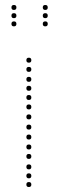

<svg xmlns="http://www.w3.org/2000/svg" viewBox="-20 -752 234 772"><path d="M36 -646Q26 -646 26 -656Q26 -666 36 -666Q46 -666 46 -656Q46 -646 36 -646ZM36 -679Q26 -679 26 -689Q26 -699 36 -699Q46 -699 46 -689Q46 -679 36 -679ZM36 -712Q26 -712 26 -722Q26 -732 36 -732Q46 -732 46 -722Q46 -712 36 -712ZM162 -646Q152 -646 152 -656Q152 -666 162 -666Q172 -666 172 -656Q172 -646 162 -646ZM162 -679Q152 -679 152 -689Q152 -699 162 -699Q172 -699 172 -689Q172 -679 162 -679ZM162 -712Q152 -712 152 -722Q152 -732 162 -732Q172 -732 172 -722Q172 -712 162 -712ZM96 -231Q86 -231 86 -241Q86 -251 96 -251Q106 -251 106 -241Q106 -231 96 -231ZM96 -191Q86 -191 86 -201Q86 -211 96 -211Q106 -211 106 -201Q106 -191 96 -191ZM96 -151Q86 -151 86 -161Q86 -171 96 -171Q106 -171 106 -161Q106 -151 96 -151ZM96 -113Q86 -113 86 -123Q86 -133 96 -133Q106 -133 106 -123Q106 -113 96 -113ZM96 -71Q86 -71 86 -81Q86 -91 96 -91Q106 -91 106 -81Q106 -71 96 -71ZM96 -35Q86 -35 86 -45Q86 -55 96 -55Q106 -55 106 -45Q106 -35 96 -35ZM96 0Q86 0 86 -10Q86 -20 96 -20Q106 -20 106 -10Q106 0 96 0ZM96 -500Q86 -500 86 -510Q86 -520 96 -520Q106 -520 106 -510Q106 -500 96 -500ZM96 -387Q86 -387 86 -397Q86 -407 96 -407Q106 -407 106 -397Q106 -387 96 -387ZM96 -350Q86 -350 86 -360Q86 -370 96 -370Q106 -370 106 -360Q106 -350 96 -350ZM96 -312Q86 -312 86 -322Q86 -332 96 -332Q106 -332 106 -322Q106 -312 96 -312ZM96 -272Q86 -272 86 -282Q86 -292 96 -292Q106 -292 106 -282Q106 -272 96 -272ZM96 -423Q86 -423 86 -433Q86 -443 96 -443Q106 -443 106 -433Q106 -423 96 -423ZM96 -463Q86 -463 86 -473Q86 -483 96 -483Q106 -483 106 -473Q106 -463 96 -463Z"/></svg>

Font: Raleway Dots 
Style: Regular
Weight: 400
Version: Version 1.000